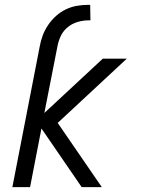

<svg xmlns="http://www.w3.org/2000/svg" viewBox="-20 -772 590 792"><path d="M317 0 151 -242 104 0H31L144 -581Q148 -604 156.5 -626.5Q165 -649 179 -669.5Q193 -690 211.5 -706.5Q230 -723 252 -733.5Q274 -744 297.5 -748Q321 -752 344 -752H352L353 -688H344Q323 -688 300.5 -681.5Q278 -675 259.5 -660Q241 -645 231 -624Q221 -603 217 -581L163 -306L404 -530H503L218 -265L400 0Z"/></svg>

Font: Lode Term
Style: Italic
Weight: 400
Italic angle: -11°
Monospace: yes
Designer: Belleve Invis
Foundry: Belleve Invis
Version: Version 29.2.0